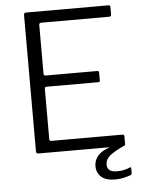

<svg xmlns="http://www.w3.org/2000/svg" viewBox="-60 -789 743 1007"><g transform="rotate(-5 311.0 -285.5)"><path d="M104 -730Q104 -742 115 -742H550Q559 -742 559 -733V-692Q559 -682 548 -682H191Q179 -682 179 -671V-414Q179 -404 190 -404H461Q470 -404 470 -395V-353Q470 -349 468.5 -347Q467 -345 461 -345H189Q179 -345 179 -335V-70Q179 -60 189 -60H562Q573 -60 573 -51V-9Q573 -5 570.5 -2.5Q568 0 563 0H116Q104 0 104 -12V-730ZM408 92Q408 60 431 35Q454 10 516 -8L567 -1Q516 22 491.5 42Q467 62 467 89Q467 109 479.5 119Q492 129 520 129Q542 129 559.5 124.5Q577 120 584 116Q594 111 594 120V145Q594 152 588 155Q576 160 553.5 165.5Q531 171 505 171Q456 171 432 149Q408 127 408 92Z"/></g></svg>

Font: Libre Franklin Thin Light
Style: Regular
Weight: 300
Version: Version 3.000